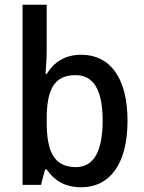

<svg xmlns="http://www.w3.org/2000/svg" viewBox="-20 -780 606 810"><path d="M177 -568V-760H75V0H153L170 -65H177C208 -20 252 10 323 10C442 10 518 -87 518 -270C518 -453 443 -549 323 -549C253 -549 207 -517 177 -468H172C174 -496 177 -532 177 -568ZM298 -463C376 -463 413 -399 413 -271C413 -142 376 -75 300 -75C209 -75 177 -139 177 -264V-277C177 -398 206 -463 298 -463Z"/></svg>

Font: Noto Sans Devanagari SemiCondensed Medium
Style: Regular
Weight: 500
Width: 4
Designer: Jelle Bosma - Monotype Design Team
Foundry: Monotype Imaging Inc.
Version: Version 2.004